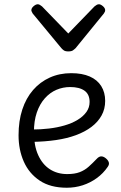

<svg xmlns="http://www.w3.org/2000/svg" viewBox="-20 -862 566 900"><path d="M293 18Q216 18 166 -15.5Q116 -49 91.5 -104.5Q67 -160 67 -228Q67 -295 84.5 -348.5Q102 -402 135 -440Q168 -478 213.5 -498.5Q259 -519 314 -519Q365 -519 400.5 -503.5Q436 -488 454.5 -458.5Q473 -429 473 -389Q473 -351 456 -320.5Q439 -290 408.5 -267Q378 -244 336 -228.5Q294 -213 242.5 -205.5Q191 -198 133 -197V-255Q171 -255 209.5 -259.5Q248 -264 282.5 -274Q317 -284 343.5 -300Q370 -316 385 -337Q400 -358 400 -384Q400 -420 376 -437Q352 -454 309 -454Q275 -454 244.5 -441Q214 -428 190 -401Q166 -374 152.5 -334.5Q139 -295 139 -242Q139 -179 159 -135Q179 -91 214 -68.5Q249 -46 295 -46Q330 -46 353.5 -55Q377 -64 395.5 -80.5Q414 -97 433 -117Q444 -129 454.5 -129Q465 -129 476 -120Q487 -111 490 -101Q493 -91 485 -80Q464 -49 433.5 -27Q403 -5 367.5 6.5Q332 18 293 18ZM444 -842Q452 -842 462.5 -833Q473 -824 473 -814Q473 -811 472 -808Q471 -805 467 -799L335 -637Q329 -631 322 -626Q315 -621 300 -621Q286 -621 279 -626Q272 -631 267 -637L133 -799Q130 -805 128.5 -808Q127 -811 127 -814Q127 -824 137.5 -833Q148 -842 157 -842Q162 -842 167 -839Q172 -836 177 -832L300 -705L423 -832Q428 -836 433 -839Q438 -842 444 -842Z"/></svg>

Font: Playwrite BE WAL Light
Style: Regular
Weight: 300
Version: Version 1.002